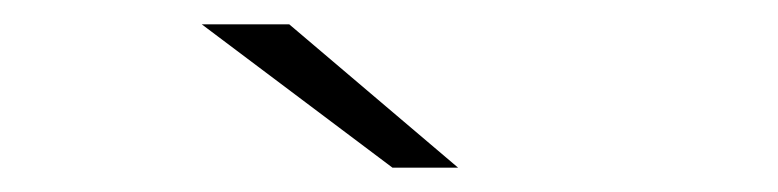

<svg xmlns="http://www.w3.org/2000/svg" viewBox="-20 -745 640 158"><path d="M357 -607C357 -607 303 -607 303 -607C303 -607 146 -725 146 -725C146 -725 218 -725 218 -725C218 -725 357 -607 357 -607Z"/></svg>

Font: TamingNoise
Style: Regular
Weight: 500
Designer: Julieta Ulanovsky
Foundry: Julieta Ulanovsky
Version: ""